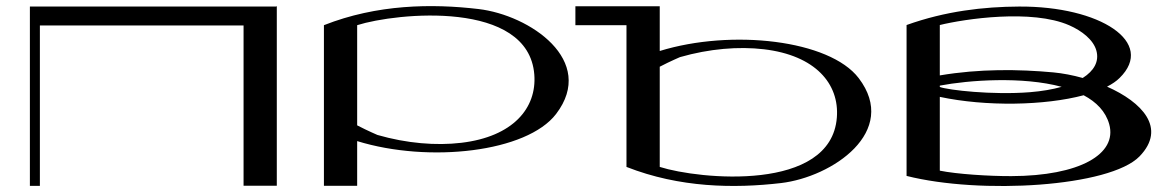

<svg xmlns="http://www.w3.org/2000/svg" viewBox="-20 -616 3874 636"><path d="M894.1 -594.3H79V-0.4H112.1V-531.6H786.8V-0.8H896.9V-595.5Z M1564.9 -586.1C1410.1 -604.3 1229.1 -602 1053 -532.6V-0.6H1163.1V-148.6C1401.1 -75.2 1725.3 -111.9 1822 -238.4C1957.4 -415.6 1734.8 -566.2 1564.9 -586.1ZM1508.2 -143C1424.5 -133 1327.3 -141 1230.2 -169C1231.1 -168.8 1200.1 -181.5 1163.1 -200.8V-532.6C1293.3 -573.9 1730.7 -617.4 1749.9 -368.9C1758.5 -257.4 1678.8 -163.2 1508.2 -143Z M2824.3 -357.4C2727.6 -483.9 2403.3 -520.5 2165.4 -447.1V-595.2L1886 -595.2V-532.5H2055.2V-63.1C2231.3 6.2 2412.3 8.5 2567.1 -9.6C2737 -29.6 2959.7 -180.1 2824.3 -357.4ZM2752.1 -226.9C2733 21.6 2295.5 -21.8 2165.4 -63.1V-395C2202.3 -414.2 2233.3 -427 2232.5 -426.8C2329.6 -454.7 2426.7 -462.7 2510.5 -452.8C2681 -432.6 2760.7 -338.4 2752.1 -226.9Z M3647.1 -329C3663.8 -337.5 3677.8 -347 3688.4 -357.5C3809.3 -475.7 3624.6 -595.8 3355.7 -594.3C3238.1 -593.7 3111.6 -579.2 2983 -533.1V-33.3C3227.6 28.7 3656.6 3.3 3754.8 -98.1C3845.5 -191.9 3762.7 -277.8 3647.1 -329ZM3522.2 -532.1C3563.6 -513.9 3602.2 -484.1 3611.9 -447.8C3621.3 -412.8 3604.5 -381.7 3566.5 -357.7C3533.3 -367 3499.9 -373.3 3469.3 -376.2C3354.1 -386.8 3224.5 -388.5 3093.1 -366.2V-533.1C3174.9 -553.2 3397.8 -586.7 3522.2 -532.1ZM3093.1 -332.4C3189.8 -350.7 3366.3 -363.5 3496.7 -328.4C3466.6 -319.9 3431.4 -313.8 3391.7 -310.6C3267.2 -300.7 3120.6 -317.6 3093.1 -327.9ZM3330.2 -32.6C3256.7 -32.3 3149.3 -39.2 3093.1 -50.7V-295.1C3245.9 -262.6 3439.9 -266 3569.6 -300.5C3611.6 -278.2 3642.4 -247.1 3654.3 -204.6C3681.9 -105.3 3555.9 -33.3 3330.2 -32.6Z"/></svg>

Font: Novoposelensky
Style: Regular
Weight: 400
Designer: Sasha Pavljenko
Version: Version 1.002;Fontself Maker 3.5.4